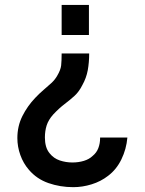

<svg xmlns="http://www.w3.org/2000/svg" viewBox="-20 -560 584 774"><path d="M338.5 -540V-419H228.5V-540ZM339.5 -344.5Q339.5 -308.5 333.8 -277Q328 -245.5 312 -217Q298.5 -190 280 -173.2Q261.5 -156.5 240 -140.2Q218.5 -124 194.5 -98.5Q175 -76.5 168 -54.2Q161 -32 161 -5.5Q161 13.5 165.5 29.8Q170 46 180.5 58.5Q196.5 78.5 221 86.8Q245.5 95 272 95Q296.5 95 318 88.5Q339.5 82 353.5 68.5Q369.5 55.5 376.5 36.8Q383.5 18 383.5 -2.5Q383.5 -4 383.5 -5.5H493.5Q489.5 41 469.5 82.2Q449.5 123.5 415.5 149Q386.5 171.5 349.5 183Q312.5 194.5 275.5 194.5Q222.5 194.5 175.2 178Q128 161.5 96.5 124.5Q74 98.5 62 65Q50 31.5 50 -3.5Q50 -51.5 70.2 -92Q90.5 -132.5 122 -165.5Q138.5 -183 155.2 -197.2Q172 -211.5 186.8 -225Q201.5 -238.5 210.5 -254.5Q224.5 -278 226.5 -296.2Q228.5 -314.5 228.5 -344.5Z"/></svg>

Font: Cns Manrope SemBd
Style: Regular
Weight: 600
Designer: Mikhail Sharanda
Foundry: Mikhail Sharanda
Version: Version 4.504